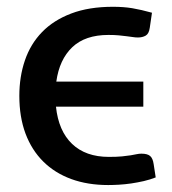

<svg xmlns="http://www.w3.org/2000/svg" viewBox="-20 -538 508 566"><path d="M439 -15Q422.5 -8.5 404 -4.2Q385.5 0 366.8 2.8Q348 5.5 330.5 6.5Q313 7.5 299 7.5Q238.5 7.5 190 -10.2Q141.5 -28 107.5 -61.8Q73.5 -95.5 55.2 -144.2Q37 -193 37 -255.5Q37 -312 53.5 -360.2Q70 -408.5 104 -443.5Q138 -478.5 190 -498.2Q242 -518 313 -518Q328.5 -518 342.5 -517Q356.5 -516 370 -513.8Q383.5 -511.5 397.8 -508.2Q412 -505 428 -500.5L421.5 -456Q419 -438.5 409.5 -433Q400 -427.5 386.5 -427.5Q379 -427.5 371.2 -428.8Q363.5 -430 353.2 -431.2Q343 -432.5 330 -433.8Q317 -435 299.5 -435Q231 -435 193 -398.8Q155 -362.5 146 -297.5H402.5V-223.5H145Q152.5 -152 192.5 -113.8Q232.5 -75.5 301 -75.5Q324.5 -75.5 339.8 -77Q355 -78.5 365.5 -80.2Q376 -82 383 -83.5Q390 -85 397 -85Q414.5 -85 422.5 -78.2Q430.5 -71.5 433 -54Z"/></svg>

Font: Lato 2
Style: Regular
Weight: 600
Designer: Lukasz Dziedzic with Adam Twardoch and Botio Nikoltchev
Foundry: tyPoland Lukasz Dziedzic
Version: Version 2.015; 2015-08-06; http://www.latofonts.com/